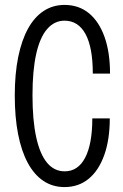

<svg xmlns="http://www.w3.org/2000/svg" viewBox="-20 -750 501 780"><path d="M242 10Q194 10 156.5 -15Q119 -40 93 -88Q67 -136 53.5 -205Q40 -274 40 -362Q40 -450 54 -518.5Q68 -587 94 -634Q120 -681 157.5 -705.5Q195 -730 242 -730Q300 -730 341 -696.5Q382 -663 404.5 -600.5Q427 -538 427 -451H357Q357 -557 327.5 -611.5Q298 -666 242 -666Q201 -666 171.5 -632Q142 -598 127 -530.5Q112 -463 112 -363Q112 -262 127 -193Q142 -124 171 -89Q200 -54 243 -54Q297 -54 326 -109.5Q355 -165 355 -269H426Q426 -183 403.5 -120Q381 -57 340 -23.5Q299 10 242 10Z"/></svg>

Font: Instrument Sans Condensed
Style: Regular
Weight: 400
Width: 3
Designer: Rodrigo Fuenzalida
Foundry: fragTYPE
Version: Version 1.000;gftools[0.9.28]